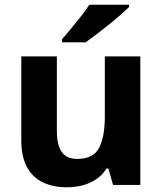

<svg xmlns="http://www.w3.org/2000/svg" viewBox="-20 -786 690 816"><path d="M264.2 10Q206.3 10 162.5 -10.8Q118.7 -31.6 94.6 -75.8Q70.5 -120.1 70.5 -189.9V-546.4H221.7V-227.6Q221.7 -169.7 242.4 -140.1Q263.2 -110.6 308.4 -110.6Q376 -110.6 400.7 -156.9Q425.5 -203.3 425.5 -289.9V-546.4H576.3V0H460.4L440.7 -69.8H432.4Q415.4 -41.8 388.7 -24.1Q362 -6.4 330.3 1.8Q298.6 10 264.2 10ZM528.4 -756Q513.9 -742 490.8 -721.7Q467.7 -701.4 440.8 -679.9Q413.9 -658.4 388.5 -638.9Q363.1 -619.4 343.9 -606H243.8V-619.2Q260 -638.2 281.5 -663.9Q302.9 -689.6 324.2 -716.8Q345.5 -744 359.5 -766H528.4Z"/></svg>

Font: Noto Sans Symbols
Style: Regular
Weight: 400
Designer: Monotype Design Team
Foundry: Monotype Imaging Inc.
Version: Version 2.002